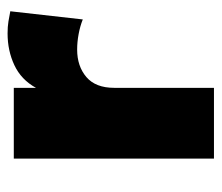

<svg xmlns="http://www.w3.org/2000/svg" viewBox="-58 -512 571 494"><g transform="rotate(-90 227.0 -265.5)"><path d="M65.5 0V-515H247.5V-458Q268.5 -496 305.8 -513.5Q343 -531 387.5 -531Q405 -531 418.2 -528.8Q431.5 -526.5 444.5 -524L423.5 -337.5Q406 -344.5 385.8 -348.2Q365.5 -352 346 -352Q303 -352 275.2 -328.2Q247.5 -304.5 247.5 -256.5V0Z"/></g></svg>

Font: Geologica Thin Cursive ExtraBold
Style: Regular
Weight: 800
Version: Version 1.010;gftools[0.9.28]